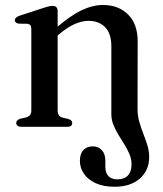

<svg xmlns="http://www.w3.org/2000/svg" viewBox="-20 -496 638 751"><path d="M205.5 -453.5V-65.5Q205.5 -52 210.2 -45.2Q215 -38.5 224.5 -36L248 -30.5Q262.5 -25.5 262.5 -15Q262.5 0 243.5 0H63.5Q54 0 48.8 -4Q43.5 -8 43.5 -15Q43.5 -21 47.5 -25Q51.5 -29 59 -31.5L83.5 -37Q92.5 -40 97.5 -46.2Q102.5 -52.5 102.5 -65V-382Q102.5 -392.5 99 -397Q95.5 -401.5 87.5 -403L53 -403.5Q45.5 -405 41.8 -408.2Q38 -411.5 38 -417Q38 -428 56.5 -434.5L150 -465Q163.5 -469.5 171.5 -471.2Q179.5 -473 186.5 -473Q195.5 -473 200.5 -467.8Q205.5 -462.5 205.5 -453.5ZM415.5 -49.5V-315Q415.5 -365 391 -389.8Q366.5 -414.5 326 -414.5Q301 -414.5 272.8 -402.2Q244.5 -390 211 -362L190 -343.5L171.5 -362L195.5 -383.5Q254.5 -434.5 298.5 -455.5Q342.5 -476.5 383 -476.5Q443.5 -476.5 481 -439.2Q518.5 -402 518.5 -334.5L518 -70Q518 -43.5 524.8 -19.8Q531.5 4 540.5 26.8Q549.5 49.5 556.5 72.2Q563.5 95 563.5 118.5Q563.5 170.5 526.8 202.5Q490 234.5 428.5 234.5Q384.5 234.5 354.2 220.5Q324 206.5 308.2 183.5Q292.5 160.5 292.5 133Q292.5 105.5 306.2 91Q320 76.5 343 76.5Q365.5 76.5 378.8 91.8Q392 107 392 132V155.5Q392 180 404 192.8Q416 205.5 439 205.5Q466 205.5 480.2 190.5Q494.5 175.5 494.5 147Q494.5 126.5 486.5 107.2Q478.5 88 466.8 69.2Q455 50.5 443.2 31.2Q431.5 12 423.5 -8Q415.5 -28 415.5 -49.5Z"/></svg>

Font: Fraunces 28pt
Style: Regular
Weight: 400
Version: Version 1.000;[b76b70a41]